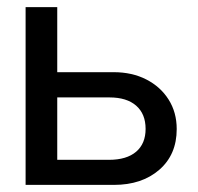

<svg xmlns="http://www.w3.org/2000/svg" viewBox="-20 -520 556 540"><path d="M299.5 -317Q351.5 -317 391.5 -296.5Q431.5 -276 454.2 -240Q477 -204 477 -157Q477 -85 428 -42.5Q379 0 300.5 0H52V-500H141V-317ZM286.5 -70.5Q336 -70.5 362.8 -93.2Q389.5 -116 389.5 -157.5Q389.5 -199.5 363 -222.8Q336.5 -246 288 -246H141V-70.5Z"/></svg>

Font: Overused Grotesk
Style: Regular
Weight: 450
Version: Version 0.004